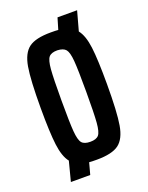

<svg xmlns="http://www.w3.org/2000/svg" viewBox="-122 -628 574 746"><g transform="rotate(-20 165.5 -254.5)"><path d="M302 -255Q302 -139 293 -86.5Q284 -34 256 -13Q228 8 165 8Q143 8 133 7L120 55H40L61 -26Q41 -51 34.5 -102.5Q28 -154 28 -255Q28 -371 37 -423.5Q46 -476 74 -497Q102 -518 165 -518Q187 -518 196 -517L210 -564H291L269 -484Q289 -459 295.5 -407.5Q302 -356 302 -255ZM216 -255Q216 -346 213 -382.5Q210 -419 200 -431Q190 -443 165 -444Q140 -444 130 -432Q120 -420 117 -383Q114 -346 114 -255Q114 -164 117 -127Q120 -90 130 -78Q140 -66 165 -66Q190 -66 200 -78Q210 -90 213 -127Q216 -164 216 -255Z"/></g></svg>

Font: Saira Ultra Condensed SemiBold
Style: Regular
Weight: 600
Width: 1
Designer: Hector Gatti with collaboration of the Omnibus-Type team
Foundry: Omnibus-Type
Version: Version 1.001; ttfautohint (v1.8)